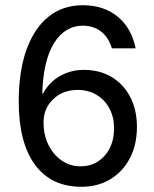

<svg xmlns="http://www.w3.org/2000/svg" viewBox="-20 -705 590 735"><path d="M291.7 10Q175.8 10 113.8 -74.6Q51.7 -159.2 51.7 -315.8Q51.7 -431.7 81.2 -514.2Q110.8 -596.7 165.4 -640.8Q220 -685 296.7 -685Q376.7 -685 430 -641.7Q483.3 -598.3 499.2 -520H408.3Q395.8 -561.7 367.1 -584.2Q338.3 -606.7 296.7 -606.7Q229.2 -606.7 187.5 -540.8Q145.8 -475 141.7 -347.5H145Q168.3 -390.8 210 -414.2Q251.7 -437.5 300.8 -437.5Q361.7 -437.5 407.1 -410.4Q452.5 -383.3 478.3 -334.2Q504.2 -285 504.2 -219.2Q504.2 -151.7 477.5 -100Q450.8 -48.3 402.9 -19.2Q355 10 291.7 10ZM288.3 -68.3Q345 -68.3 380.8 -109.2Q416.7 -150 416.7 -214.2Q416.7 -255.8 399.2 -289.2Q381.7 -322.5 350 -341.7Q318.3 -360.8 277.5 -360.8Q220.8 -360.8 183.8 -325.4Q146.7 -290 146.7 -236.7Q146.7 -188.3 165.4 -150.4Q184.2 -112.5 216.2 -90.4Q248.3 -68.3 288.3 -68.3Z"/></svg>

Font: Funnel Sans Light
Style: Regular
Weight: 400
Version: Version 1.000